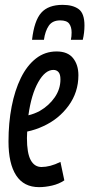

<svg xmlns="http://www.w3.org/2000/svg" viewBox="-20 -761 368 791"><path d="M245 -18Q223 -3 194.5 3.5Q166 10 141 10Q78 10 46.5 -38.5Q15 -87 15 -178Q15 -255 28 -322Q41 -389 66 -440Q91 -491 128 -520Q165 -549 213 -549Q259 -549 281 -521.5Q303 -494 303 -451Q303 -381 262.5 -325.5Q222 -270 158 -241Q126 -226 92 -219Q91 -206 91 -192Q91 -130 106.5 -101.5Q122 -73 151 -73Q168 -73 187.5 -78Q207 -83 229 -94ZM200 -473Q166 -473 137.5 -422.5Q109 -372 97 -286Q122 -292 144 -304Q182 -326 205.5 -360Q229 -394 229 -434Q229 -455 221 -464Q213 -473 200 -473ZM238 -741Q280 -741 304 -723.5Q328 -706 328 -656Q328 -626 321 -597H272Q275 -610 275 -627Q275 -650 265 -663.5Q255 -677 228 -677Q196 -677 181 -655Q166 -633 161 -597H112Q121 -676 150 -708.5Q179 -741 238 -741Z"/></svg>

Font: Georama Extra Condensed Medium
Style: Italic
Weight: 500
Width: 2
Italic angle: -9°
Designer: Jean-Baptiste Levee
Foundry: Production Type
Version: Version 1.000